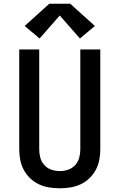

<svg xmlns="http://www.w3.org/2000/svg" viewBox="-20 -1000 640 1028"><path d="M300 8Q271 8 243 3.5Q215 -1 189 -13Q163 -25 142 -45Q121 -65 107.5 -90Q94 -115 88.5 -143.5Q83 -172 83 -200V-735H190V-200Q190 -177 196 -155Q202 -133 217.5 -116Q233 -99 255 -91.5Q277 -84 300 -84Q323 -84 345 -91.5Q367 -99 382.5 -116Q398 -133 404 -155Q410 -177 410 -200V-735H517V-200Q517 -172 511.5 -143.5Q506 -115 492.5 -90Q479 -65 458 -45Q437 -25 411 -13Q385 -1 357 3.5Q329 8 300 8ZM192 -794 112 -861 244 -980H356L488 -861L408 -794L300 -917Z"/></svg>

Font: Iosevka Curly SmBdEx
Style: Regular
Weight: 600
Width: 7
Monospace: yes
Designer: Belleve Invis
Foundry: Belleve Invis
Version: Version 11.1.0; ttfautohint (v1.8.3)